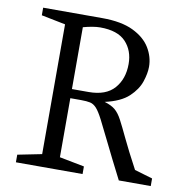

<svg xmlns="http://www.w3.org/2000/svg" viewBox="-72 -678 715 746"><g transform="rotate(10 285.5 -305.0)"><path d="M39 0V-30L134 -49V-561L39 -580V-610H272Q348 -610 394.5 -587.5Q441 -565 462.5 -529.5Q484 -494 484 -455Q484 -429 473 -396Q462 -363 431 -334Q400 -305 338 -291Q365 -283 380 -270.5Q395 -258 408 -233.5Q421 -209 441.5 -165.5Q462 -122 500 -51L571 -30V0H445Q402 -84 376 -137.5Q350 -191 334.5 -221Q319 -251 307.5 -263.5Q296 -276 282.5 -279Q269 -282 246 -282H204V-49L302 -30V0ZM204 -318H270Q338 -318 371 -355.5Q404 -393 404 -452Q404 -505 372 -539Q340 -573 271 -573Q257 -573 239.5 -570Q222 -567 204 -562Z"/></g></svg>

Font: Manuale Light
Style: Regular
Weight: 300
Designer: Eduardo Tunni / Pablo Cosgaya
Foundry: Eduardo Tunni / Pablo Cosgaya
Version: Version 1.002